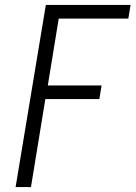

<svg xmlns="http://www.w3.org/2000/svg" viewBox="-20 -755 547 775"><path d="M43 0 165 -735H507L498 -680H217L173 -410H390L381 -355H163L105 0Z"/></svg>

Font: Iosevka SS04 Light Oblique
Style: Regular
Weight: 300
Italic angle: -9°
Monospace: yes
Designer: Belleve Invis
Foundry: Belleve Invis
Version: Version 19.0.0; ttfautohint (v1.8.4)